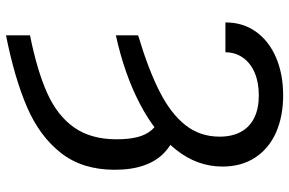

<svg xmlns="http://www.w3.org/2000/svg" viewBox="-182 -575 964 640"><g transform="rotate(90 300.0 -255.0)"><path d="M435.5 -504.9Q435.5 -546.9 419.4 -576.2Q403.3 -605.5 372.6 -620.6Q341.8 -635.7 297.9 -635.7Q254.9 -635.7 222.7 -622.1Q190.4 -608.4 172.4 -583Q154.3 -557.6 154.3 -524.4H54.7Q54.7 -583 85.9 -626.5Q117.2 -669.9 172.4 -693.4Q227.5 -716.8 297.9 -716.8Q367.2 -716.8 420.9 -693.4Q474.6 -669.9 504.9 -624Q535.2 -578.1 535.2 -514.6Q535.2 -430.7 479.5 -360.4Q423.8 -290 325.2 -238.8Q226.6 -187.5 97.7 -159.2V-233.4Q211.9 -267.6 285.6 -305.2Q359.4 -342.8 397.5 -391.6Q435.5 -440.4 435.5 -504.9ZM545.9 -155.3Q545.9 -47.9 490.2 23.4Q434.6 94.7 337.4 136.7Q240.2 178.7 97.7 207V127Q214.8 103.5 290 69.8Q365.2 36.1 404.8 -20Q444.3 -76.2 444.3 -161.1Q444.3 -202.1 437 -231Q429.7 -259.8 413.6 -278.3Q397.5 -296.9 371.1 -306.6L418.9 -362.3Q460 -347.7 488.3 -321.3Q516.6 -294.9 531.2 -253.4Q545.9 -211.9 545.9 -155.3Z"/></g></svg>

Font: WEMIX Pretendard Variable
Style: Regular
Weight: 400
Designer: Base glyphs from Inter by Rasmus Andersson; Hangeul glyphs from Noto Sans CJK(Source Han Sans) by Jang Soo-young and Kan
Foundry: Kil Hyung-jin
Version: Version 1.000;Glyphs 3.2 (3208)